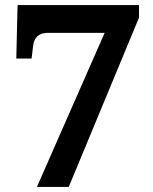

<svg xmlns="http://www.w3.org/2000/svg" viewBox="-20 -734 599 754"><path d="M125 0 391 -605H168Q141.5 -605 127.2 -592Q113 -579 110 -554L104.1 -504H44L49 -714H526V-665L250 0Z"/></svg>

Font: Noto Serif Thai
Style: Regular
Weight: 400
Designer: Monotype Design Team
Foundry: Monotype Imaging Inc.
Version: Version 2.001